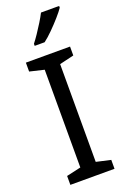

<svg xmlns="http://www.w3.org/2000/svg" viewBox="-177 -999 693 1054"><g transform="rotate(-20 169.5 -472.0)"><path d="M298 0H40V-52L124 -71V-642L40 -662V-714H298V-662L214 -642V-71L298 -52ZM318 -934Q306 -916 281 -887.5Q256 -859 227.5 -830.5Q199 -802 175 -784H117V-796Q132 -815 149.5 -841Q167 -867 184 -894.5Q201 -922 212 -944H318Z"/></g></svg>

Font: Noto Sans Old Italic
Style: Regular
Weight: 400
Designer: Monotype Design Team
Foundry: Monotype Imaging Inc.
Version: Version 2.003; ttfautohint (v1.8.4.7-5d5b)